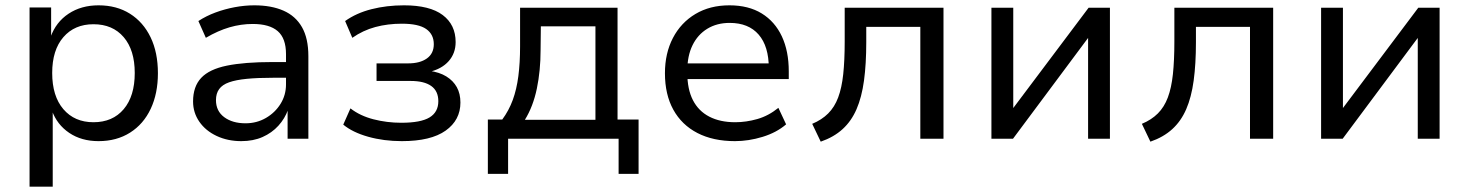

<svg xmlns="http://www.w3.org/2000/svg" viewBox="-20 -521 5516 721"><path d="M91 180V-493H172V-382H170Q190 -438 237.5 -469.5Q285 -501 350 -501Q418 -501 468 -469.5Q518 -438 545.5 -381Q573 -324 573 -246Q573 -170 546 -112.5Q519 -55 468.5 -23Q418 9 350 9Q286 9 240 -22Q194 -53 175 -106H178V180ZM331 -62Q403 -62 444.5 -111Q486 -160 486 -247Q486 -333 444.5 -381.5Q403 -430 331 -430Q260 -430 218 -381.5Q176 -333 176 -247Q176 -160 218 -111Q260 -62 331 -62Z M886 9Q835 9 793.5 -10.5Q752 -30 728.5 -64Q705 -98 705 -140Q705 -196 735.5 -228.5Q766 -261 832 -274.5Q898 -288 1003 -288H1068V-229H1006Q948 -229 907 -225Q866 -221 840.5 -212Q815 -203 803 -186.5Q791 -170 791 -145Q791 -104 822 -81Q853 -58 902 -58Q944 -58 978.5 -78Q1013 -98 1033.5 -131Q1054 -164 1054 -204V-318Q1054 -377 1023 -404Q992 -431 929 -431Q885 -431 842 -418.5Q799 -406 753 -379L725 -442Q754 -461 789 -474Q824 -487 861.5 -494Q899 -501 935 -501Q999 -501 1044.5 -481Q1090 -461 1114 -419Q1138 -377 1138 -310V0H1060V-110H1062Q1050 -76 1025.5 -49Q1001 -22 966 -6.5Q931 9 886 9Z M1489 9Q1421 9 1362.5 -7.5Q1304 -24 1269 -53L1296 -114Q1332 -86 1382.5 -73Q1433 -60 1487 -60Q1560 -60 1593 -80Q1626 -100 1626 -141Q1626 -179 1599.5 -198Q1573 -217 1522 -217H1394V-283H1513Q1557 -283 1583 -301.5Q1609 -320 1609 -355Q1609 -392 1580.5 -412Q1552 -432 1489 -432Q1436 -432 1389.5 -419.5Q1343 -407 1303 -379L1276 -442Q1318 -472 1375 -486.5Q1432 -501 1497 -501Q1594 -501 1642.5 -464.5Q1691 -428 1691 -363Q1691 -321 1665 -291.5Q1639 -262 1592 -251V-255Q1630 -250 1656 -234Q1682 -218 1695.5 -193.5Q1709 -169 1709 -136Q1709 -70 1653.5 -30.5Q1598 9 1489 9Z M1812 132V-72H1866Q1891 -106 1905.5 -145.5Q1920 -185 1926.5 -235Q1933 -285 1933 -347V-492H2299V-72H2378V132H2303V0H1888V132ZM1951 -71H2216V-422H2011L2010 -333Q2010 -256 1996 -188.5Q1982 -121 1951 -71Z M2740 9Q2658 9 2599 -21.5Q2540 -52 2508.5 -109Q2477 -166 2477 -246Q2477 -321 2507 -378.5Q2537 -436 2591.5 -468.5Q2646 -501 2719 -501Q2791 -501 2840.5 -470.5Q2890 -440 2916 -384.5Q2942 -329 2942 -253V-224H2542V-283H2885L2867 -265Q2867 -347 2829 -391Q2791 -435 2720 -435Q2672 -435 2636 -413Q2600 -391 2580.5 -351Q2561 -311 2561 -256V-247Q2561 -186 2582 -145Q2603 -104 2643.5 -83Q2684 -62 2741 -62Q2782 -62 2824 -74Q2866 -86 2903 -116L2932 -54Q2896 -23 2843.5 -7Q2791 9 2740 9Z M3062 11 3030 -56Q3066 -71 3090 -95Q3114 -119 3127.5 -155Q3141 -191 3146.5 -242.5Q3152 -294 3152 -365V-492H3523V0H3436V-420H3233V-362Q3233 -281 3224.5 -218.5Q3216 -156 3196.5 -111Q3177 -66 3144 -36Q3111 -6 3062 11Z M3703 0V-492H3785V-102H3775L4068 -492H4148V0H4066V-392H4076L3784 0Z M4300 11 4268 -56Q4304 -71 4328 -95Q4352 -119 4365.5 -155Q4379 -191 4384.5 -242.5Q4390 -294 4390 -365V-492H4761V0H4674V-420H4471V-362Q4471 -281 4462.5 -218.5Q4454 -156 4434.5 -111Q4415 -66 4382 -36Q4349 -6 4300 11Z M4941 0V-492H5023V-102H5013L5306 -492H5386V0H5304V-392H5314L5022 0Z"/></svg>

Font: Nunito Sans 9pt
Style: Regular
Weight: 400
Version: Version 3.101;gftools[0.9.27]